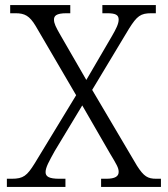

<svg xmlns="http://www.w3.org/2000/svg" viewBox="-20 -734 659 754"><path d="M7 0H237V-32H213C172 -32 159 -41 159 -58C159 -77 173 -101 195 -141L303 -320L411 -133C438 -88 446 -75 446 -59C446 -42 433 -32 397 -32H377V0H612V-32H594C560 -32 545 -41 518 -83L342 -381L487 -622C518 -671 532 -682 574 -682H592V-714H382V-682H400C433 -682 446 -676 446 -657C446 -640 435 -619 420 -593L319 -420L218 -595C199 -628 192 -642 192 -657C192 -671 200 -682 241 -682H256V-714H20V-682H41C77 -682 96 -672 120 -632L279 -360L116 -92C86 -44 72 -32 26 -32H7Z"/></svg>

Font: Noto Serif Lao Light
Style: Regular
Weight: 300
Designer: Monotype Design Team
Foundry: Monotype Imaging Inc.
Version: Version 2.003